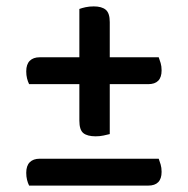

<svg xmlns="http://www.w3.org/2000/svg" viewBox="-20 -580 587 600"><path d="M323 -401H476Q479 -393 482 -383Q485 -373 485 -360Q485 -317 443 -317H323V-161Q315 -159 303.5 -156.5Q292 -154 279 -154Q253 -154 240.5 -164Q228 -174 228 -203V-317H71Q67 -325 64.5 -335Q62 -345 62 -357Q62 -379 73 -390Q84 -401 104 -401H228V-552Q236 -555 247.5 -557.5Q259 -560 273 -560Q298 -560 310.5 -549.5Q323 -539 323 -511ZM71 0Q67 -8 64.5 -18Q62 -28 62 -40Q62 -62 73 -73Q84 -84 104 -84H476Q479 -76 482 -66Q485 -56 485 -43Q485 0 443 0Z"/></svg>

Font: Baloo Paaji 2 Medium
Style: Regular
Weight: 500
Designer: Shuchita Grover, Noopur Datye and Ek Type
Foundry: Ek Type
Version: Version 1.640;hotconv 1.0.111;makeotfexe 2.5.65597; ttfautoh